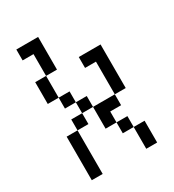

<svg xmlns="http://www.w3.org/2000/svg" viewBox="-181 -852 863 954"><g transform="rotate(-30 250.0 -375.0)"><path d="M62.5 -250Q62.5 -250 62.5 0H125Q125 0 125 -250ZM375 -125Q375 -125 375 0H437.5Q437.5 0 437.5 -125ZM375 -125V-187.5H312.5V-125ZM312.5 -187.5V-250H375V-312.5H250Q250 -312.5 250 -187.5ZM125 -250H187.5V-312.5H125ZM187.5 -312.5H250V-375H187.5ZM375 -312.5H437.5Q437.5 -312.5 437.5 -562.5H312.5V-500H375ZM187.5 -375V-437.5H125V-375ZM125 -437.5Q125 -437.5 125 -562.5H62.5Q62.5 -562.5 62.5 -437.5ZM125 -562.5H187.5V-750H62.5V-687.5H125Q125 -687.5 125 -562.5Z"/></g></svg>

Font: CalcUnifontExMono
Style: Regular
Weight: 500
Version: Version 15.0.06